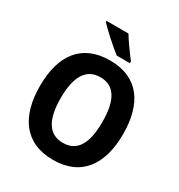

<svg xmlns="http://www.w3.org/2000/svg" viewBox="-215 -1077 1148 1230"><g transform="rotate(30 359.0 -461.5)"><path d="M374 -933H212V-924C246 -887 335 -807 380 -773H477V-787C449 -822 400 -890 374 -933ZM667 -358C667 -582 570 -725 360 -725C151 -725 51 -587 51 -359C51 -136 149 10 359 10C570 10 667 -135 667 -358ZM205 -358C205 -512 252 -601 360 -601C467 -601 513 -514 513 -358C513 -202 467 -116 359 -116C253 -116 205 -204 205 -358Z"/></g></svg>

Font: Noto Sans Georgian SemiCondensed Bold
Style: Regular
Weight: 700
Width: 4
Designer: Monotype Design Team, Akaki Razmadze
Foundry: Google LLC
Version: Version 2.005